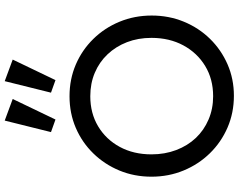

<svg xmlns="http://www.w3.org/2000/svg" viewBox="-121 -905 1036 834"><g transform="rotate(-90 397.0 -488.0)"><path d="M398 10Q324 10 260.1 -17.6Q196.2 -45.2 148.2 -94.4Q100.2 -143.5 73.4 -208.5Q46.5 -273.5 46.5 -348Q46.5 -422.8 73.2 -487.2Q100 -551.8 147.6 -600.6Q195.2 -649.5 258.6 -676.8Q322 -704 396 -704Q470 -704 533.5 -676.8Q597 -649.5 644.9 -600.6Q692.8 -551.8 719.6 -486.8Q746.5 -421.8 746.5 -347Q746.5 -272.5 719.8 -207.5Q693 -142.5 645.4 -93.9Q597.8 -45.2 534.5 -17.6Q471.2 10 398 10ZM396 -80.2Q470.5 -80.2 527.4 -114.8Q584.2 -149.2 616.9 -209.6Q649.5 -270 649.5 -348Q649.5 -406 630.8 -454.5Q612 -503 578 -538.9Q544 -574.8 497.9 -594.2Q451.8 -613.8 396 -613.8Q322.2 -613.8 265.4 -579.8Q208.5 -545.8 176 -485.9Q143.5 -426 143.5 -348Q143.5 -290 162.2 -240.6Q181 -191.2 214.6 -155.6Q248.2 -120 294.8 -100.1Q341.2 -80.2 396 -80.2ZM294.8 -765 240.2 -784.5 290.2 -985.5 384 -950.8ZM466 -765 411.5 -784.5 461.5 -985.5 555.2 -950.8Z"/></g></svg>

Font: Outfit Thin
Style: Regular
Weight: 100
Designer: Rodrigo Fuenzalida
Foundry: fragTYPE
Version: Version 1.100;gftools[0.9.27]